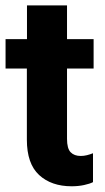

<svg xmlns="http://www.w3.org/2000/svg" viewBox="-20 -656 377 691"><path d="M0 -409.4V-515.1H316.9V-409.4ZM76.7 -153.3V-460.2L77.1 -474.4V-636.5H221.2V-156.2Q221.2 -121.3 234.3 -108Q247.3 -94.7 270.5 -94.7Q281.7 -94.7 293 -97.5Q304.2 -100.3 314.7 -104.5V-0.5Q303.5 5.4 282.7 9.9Q262 14.4 237.8 14.4Q165 14.4 120.8 -26.1Q76.7 -66.7 76.7 -153.3Z"/></svg>

Font: RobotoFlex
Style: Regular
Weight: 400
Designer: Berlow after Robertson
Foundry: Google
Version: Version 2.136